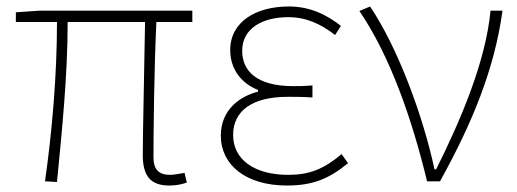

<svg xmlns="http://www.w3.org/2000/svg" viewBox="-20 -560 1596 593"><path d="M503 13C526 13 541 9 557 4L550 -26C527 -22 514 -20 505 -20C470 -20 454 -37 454 -75C454 -146 456 -351 463 -492H574V-527H101L29 -522V-492H156C156 -330 141 -154 119 0L156 2C171 -152 189 -327 189 -492H428C426 -355 421 -153 421 -81C421 -14 447 13 503 13Z M866 13C945 13 995 -7 1055 -56L1035 -84C979 -37 935 -20 870 -20C766 -20 700 -67 700 -143C700 -217 758 -261 869 -261C894 -261 914 -261 945 -259V-296C918 -294 905 -294 885 -294C773 -294 728 -341 728 -403C728 -474 793 -507 870 -507C925 -507 969 -487 1015 -452L1033 -480C987 -516 936 -540 872 -540C772 -540 691 -494 691 -405C691 -350 722 -304 777 -282V-277C719 -262 662 -220 662 -141C662 -51 739 13 866 13Z M1299 0H1339C1438 -179 1507 -345 1532 -527H1495C1480 -368 1401 -185 1327 -37H1322C1286 -204 1209 -412 1123 -540L1090 -526C1185 -387 1253 -191 1299 0Z"/></svg>

Font: Noto Sans CJK JP Thin
Style: Regular
Weight: 250
Designer: Ryoko NISHIZUKA (kana & ideographs); Paul D. Hunt (Latin, Greek & Cyrillic); Wenlong ZHANG (bopomofo); Sandoll Communica
Foundry: Adobe Systems Incorporated
Version: Version 1.004;PS 1.004;hotconv 1.0.82;makeotf.lib2.5.63406